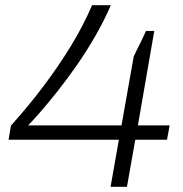

<svg xmlns="http://www.w3.org/2000/svg" viewBox="-20 -718 704 738"><path d="M405 0 437 -181H13L22 -235Q90 -311 147 -386.5Q204 -462 251.5 -539.5Q299 -617 334 -698H406Q381 -640 347.5 -581.5Q314 -523 276.5 -469Q239 -415 202.5 -369Q166 -323 136 -288.5Q106 -254 88 -236H447L494 -501Q500 -514 506.5 -527Q513 -540 519.5 -553Q526 -566 531.5 -578Q537 -590 541 -599H573L510 -236H632L622 -181H500L468 0Z"/></svg>

Font: Archivo Expanded ExtraLight
Style: Italic
Weight: 250
Width: 7
Italic angle: -10°
Designer: Hector Gatti
Foundry: Omnibus-Type
Version: Version 2.001